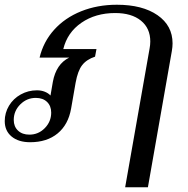

<svg xmlns="http://www.w3.org/2000/svg" viewBox="-40 -590 794 810"><path d="M591 -385Q594 -400 594 -415Q594 -471 554.5 -503Q515 -535 446 -535Q363 -535 303.5 -494Q244 -453 227 -383H367L361 -351Q325 -339 306.5 -315Q288 -291 279 -241L260 -132Q248 -64 203 -27Q158 10 87 10Q38 10 9 -14Q-20 -38 -20 -79Q-20 -114 -2 -144Q16 -174 47.5 -191.5Q79 -209 116 -209Q134 -209 149 -203Q164 -197 173 -187L183 -245Q197 -320 252 -347H127Q143 -414 188.5 -464.5Q234 -515 302.5 -542.5Q371 -570 453 -570Q561 -570 624.5 -526Q688 -482 688 -407Q688 -392 685 -375L584 200H488ZM176 -115Q176 -143 158.5 -160Q141 -177 111 -177Q73 -177 45.5 -149.5Q18 -122 18 -84Q18 -56 36 -39Q54 -22 84 -22Q122 -22 149 -49.5Q176 -77 176 -115Z"/></svg>

Font: Fahkwang
Style: Italic
Weight: 400
Italic angle: -10°
Version: Version 1.000; ttfautohint (v1.6)